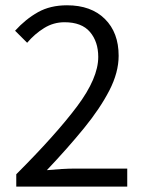

<svg xmlns="http://www.w3.org/2000/svg" viewBox="-20 -688 535 708"><path d="M40 0V-45.4Q186 -191.4 264.2 -295.7Q342.3 -399.9 342.3 -478Q342.3 -534.2 311.8 -570.1Q281.2 -606 217.8 -606Q177.2 -606 142.6 -584.5Q107.9 -563 80.1 -530.3L35.6 -574.7Q74.7 -617.7 120.1 -643.1Q165.5 -668.5 227.1 -668.5Q315.9 -668.5 366.7 -618.2Q417.5 -567.9 417.5 -482.4Q417.5 -420.9 383.3 -354.5Q349.1 -288.1 289.6 -215.1Q230 -142.1 152.8 -60.5Q178.7 -63 206.5 -64.7Q234.4 -66.4 259.3 -66.4H449.2V0Z"/></svg>

Font: Varta Light
Style: Regular
Weight: 400
Version: Version 1.004